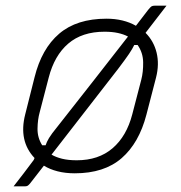

<svg xmlns="http://www.w3.org/2000/svg" viewBox="-20 -602 640 678"><path d="M356 -536Q416 -536 460 -511Q471 -525 481.5 -539Q492 -553 503 -567Q511 -577 515 -579.5Q519 -582 527 -582H568Q549 -558 531 -534Q513 -510 494 -486Q523 -457 533 -416Q543 -375 531 -328L497 -197Q471 -97 409.5 -43.5Q348 10 244 10Q211 10 183.5 3Q156 -4 135 -17Q122 -1 110.5 14.5Q99 30 86 46Q80 53 76.5 54.5Q73 56 68 56H28Q46 33 64 9.5Q82 -14 99 -37L102 -44Q45 -104 69 -198L102 -329Q127 -430 189 -483Q251 -536 356 -536ZM349 -490Q270 -490 221 -448Q172 -406 152 -328L120 -205Q113 -180 112.5 -148Q112 -116 129 -89H141Q145 -101 153 -114.5Q161 -128 183 -155Q245 -234 307.5 -313.5Q370 -393 432 -473Q417 -481 396.5 -485.5Q376 -490 349 -490ZM398 -360Q339 -284 280 -208Q221 -132 162 -56Q177 -47 199 -41.5Q221 -36 251 -36Q328 -36 377.5 -78.5Q427 -121 447 -198L479 -321Q486 -348 485.5 -382Q485 -416 466 -443H454Q448 -430 435.5 -411.5Q423 -393 398 -360Z"/></svg>

Font: Recursive Sn Lnr St Lt
Style: Italic
Weight: 300
Italic angle: -15°
Version: Version 1.079;hotconv 1.0.112;makeotfexe 2.5.65598; ttfautoh